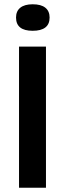

<svg xmlns="http://www.w3.org/2000/svg" viewBox="-20 -878 304 898"><path d="M69 0V-660H195V0ZM133 -734Q94 -734 74.5 -749.5Q55 -765 55 -796Q55 -826 75 -842Q95 -858 133 -858Q172 -858 192 -842Q212 -826 212 -796Q212 -765 192 -749.5Q172 -734 133 -734Z"/></svg>

Font: Bricolage Grotesque SemiCondensed SemiBold
Style: Regular
Weight: 600
Width: 4
Designer: Mathieu Triay
Foundry: Atelier Triay
Version: Version 1.001;gftools[0.9.33.dev8+g029e19f]